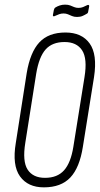

<svg xmlns="http://www.w3.org/2000/svg" viewBox="-20 -801 430 827"><path d="M169 6Q100 6 66 -41.5Q32 -89 48 -185L95 -486Q110 -576 149.5 -618.5Q189 -661 262 -661Q332 -661 366 -614Q400 -567 385 -469L337 -169Q323 -79 283 -36.5Q243 6 169 6ZM174 -35Q227 -35 256 -67.5Q285 -100 296 -169L344 -469Q357 -549 333.5 -584.5Q310 -620 258 -620Q205 -620 176.5 -588Q148 -556 136 -484L89 -186Q76 -106 99 -70.5Q122 -35 174 -35ZM312 -728Q299 -728 290 -732Q281 -736 272.5 -739.5Q264 -743 254 -743Q244 -743 235.5 -740Q227 -737 216 -732Q213 -730 210 -731Q207 -732 208 -737L212 -758Q213 -762 214.5 -764.5Q216 -767 219 -769Q227 -774 237.5 -777.5Q248 -781 260 -781Q274 -781 282.5 -777.5Q291 -774 299.5 -770.5Q308 -767 318 -767Q329 -767 337.5 -770.5Q346 -774 356 -779Q360 -781 362.5 -779Q365 -777 364 -773L360 -752Q359 -744 354 -742Q346 -737 336 -732.5Q326 -728 312 -728Z"/></svg>

Font: Sofia Sans Extra Condensed Light
Style: Italic
Weight: 300
Italic angle: -9°
Version: Version 4.100